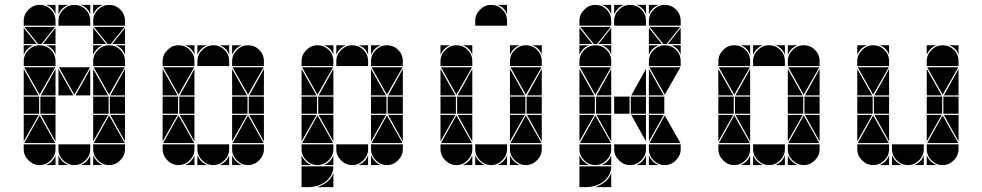

<svg xmlns="http://www.w3.org/2000/svg" viewBox="-20 -677 4016 785"><path d="M284 -657Q311 -657 330 -638Q349 -619 349 -592V-572H219V-592Q219 -618 238.5 -637.5Q258 -657 284 -657ZM142 -492Q169 -492 188 -473Q207 -454 207 -427V-407H77V-427Q77 -453 96.5 -472.5Q116 -492 142 -492ZM142 -657Q169 -657 188 -638Q207 -619 207 -592V-572H77V-592Q77 -618 96.5 -637.5Q116 -657 142 -657ZM426 -492Q453 -492 472 -473Q491 -454 491 -427V-407H361V-427Q361 -453 380.5 -472.5Q400 -492 426 -492ZM426 -657Q453 -657 472 -638Q491 -619 491 -592V-572H361V-592Q361 -618 380.5 -637.5Q400 -657 426 -657ZM426 -2Q400 -2 380.5 -21.5Q361 -41 361 -67V-87H491V-67Q491 -41 471.5 -21.5Q452 -2 426 -2ZM142 -2Q116 -2 96.5 -21.5Q77 -41 77 -67V-87H207V-67Q207 -41 187.5 -21.5Q168 -2 142 -2ZM284 -2Q258 -2 238.5 -21.5Q219 -41 219 -67V-87H349V-67Q349 -41 329.5 -21.5Q310 -2 284 -2ZM363 -92 426 -205 490 -92ZM79 -92 142 -205 206 -92ZM206 -402 142 -290 79 -402ZM490 -402 426 -290 363 -402ZM205 -567 149 -497H136L80 -567ZM489 -567 433 -497H420L364 -567ZM424 -212H361V-282H424ZM140 -212H77V-282H140ZM491 -212H429V-282H491ZM207 -212H145V-282H207ZM77 -287V-395L138 -287ZM361 -287V-395L422 -287ZM361 -207H422L361 -99ZM77 -207H138L77 -99ZM207 -287H147L207 -395ZM491 -207V-99L431 -207ZM207 -207V-99L147 -207ZM491 -287H431L491 -395ZM361 -497V-563L414 -497ZM77 -497V-563L130 -497ZM207 -497H155L207 -563ZM491 -497H439L491 -563ZM219 -42Q231 -14 259 -2H219ZM361 -42Q373 -14 401 -2H361ZM361 -492H401Q387 -487 377 -477Q367 -467 361 -453ZM310 -2Q324 -8 334 -18Q344 -28 349 -42V-2ZM361 -657H401Q387 -652 377 -642Q367 -632 361 -618ZM77 -492H117Q103 -487 93 -477Q83 -467 77 -453ZM168 -2Q182 -8 192 -18Q202 -28 207 -42V-2ZM219 -657H259Q245 -652 235 -642Q225 -632 219 -618ZM349 -657V-618Q339 -647 310 -657ZM491 -492V-453Q481 -482 452 -492ZM207 -492V-453Q197 -482 168 -492ZM207 -657V-618Q197 -647 168 -657ZM348 -402 284 -290 221 -402ZM219 -287V-395L280 -287ZM349 -287H289L349 -395Z M852 -492Q879 -492 898 -473Q917 -454 917 -427V-407H787V-427Q787 -453 806.5 -472.5Q826 -492 852 -492ZM710 -492Q737 -492 756 -473Q775 -454 775 -427V-407H645V-427Q645 -453 664.5 -472.5Q684 -492 710 -492ZM994 -492Q1021 -492 1040 -473Q1059 -454 1059 -427V-407H929V-427Q929 -453 948.5 -472.5Q968 -492 994 -492ZM994 -2Q968 -2 948.5 -21.5Q929 -41 929 -67V-87H1059V-67Q1059 -41 1039.5 -21.5Q1020 -2 994 -2ZM710 -2Q684 -2 664.5 -21.5Q645 -41 645 -67V-87H775V-67Q775 -41 755.5 -21.5Q736 -2 710 -2ZM852 -2Q826 -2 806.5 -21.5Q787 -41 787 -67V-87H917V-67Q917 -41 897.5 -21.5Q878 -2 852 -2ZM931 -92 994 -205 1058 -92ZM647 -92 710 -205 774 -92ZM774 -402 710 -290 647 -402ZM1058 -402 994 -290 931 -402ZM992 -212H929V-282H992ZM708 -212H645V-282H708ZM1059 -212H997V-282H1059ZM775 -212H713V-282H775ZM645 -287V-395L706 -287ZM929 -287V-395L990 -287ZM929 -207H990L929 -99ZM645 -207H706L645 -99ZM775 -287H715L775 -395ZM1059 -207V-99L999 -207ZM775 -207V-99L715 -207ZM1059 -287H999L1059 -395ZM787 -42Q799 -14 827 -2H787ZM929 -42Q941 -14 969 -2H929ZM929 -492H969Q955 -487 945 -477Q935 -467 929 -453ZM878 -2Q892 -8 902 -18Q912 -28 917 -42V-2ZM736 -2Q750 -8 760 -18Q770 -28 775 -42V-2ZM787 -492H827Q813 -487 803 -477Q793 -467 787 -453ZM917 -492V-453Q907 -482 878 -492ZM775 -492V-453Q765 -482 736 -492Z M1420 -492Q1447 -492 1466 -473Q1485 -454 1485 -427V-407H1355V-427Q1355 -453 1374.5 -472.5Q1394 -492 1420 -492ZM1278 -492Q1305 -492 1324 -473Q1343 -454 1343 -427V-407H1213V-427Q1213 -453 1232.5 -472.5Q1252 -492 1278 -492ZM1562 -492Q1589 -492 1608 -473Q1627 -454 1627 -427V-407H1497V-427Q1497 -453 1516.5 -472.5Q1536 -492 1562 -492ZM1213 3H1343Q1343 23 1334 39Q1325 55 1310.5 66Q1296 77 1277.5 82.5Q1259 88 1241 88H1213ZM1562 -2Q1536 -2 1516.5 -21.5Q1497 -41 1497 -67V-87H1627V-67Q1627 -41 1607.5 -21.5Q1588 -2 1562 -2ZM1278 -2Q1252 -2 1232.5 -21.5Q1213 -41 1213 -67V-87H1343V-67Q1343 -41 1323.5 -21.5Q1304 -2 1278 -2ZM1420 -2Q1394 -2 1374.5 -21.5Q1355 -41 1355 -67V-87H1485V-67Q1485 -41 1465.5 -21.5Q1446 -2 1420 -2ZM1499 -92 1562 -205 1626 -92ZM1215 -92 1278 -205 1342 -92ZM1342 -402 1278 -290 1215 -402ZM1626 -402 1562 -290 1499 -402ZM1560 -212H1497V-282H1560ZM1276 -212H1213V-282H1276ZM1627 -212H1565V-282H1627ZM1343 -212H1281V-282H1343ZM1213 -287V-395L1274 -287ZM1497 -287V-395L1558 -287ZM1497 -207H1558L1497 -99ZM1213 -207H1274L1213 -99ZM1343 -287H1283L1343 -395ZM1627 -207V-99L1567 -207ZM1343 -207V-99L1283 -207ZM1627 -287H1567L1627 -395ZM1277 88Q1299 81 1317 67Q1335 53 1343 30V88ZM1213 -42Q1225 -14 1253 -2H1213ZM1497 -42Q1509 -14 1537 -2H1497ZM1497 -492H1537Q1523 -487 1513 -477Q1503 -467 1497 -453ZM1446 -2Q1460 -8 1470 -18Q1480 -28 1485 -42V-2ZM1304 -2Q1318 -8 1328 -18Q1338 -28 1343 -42V-2ZM1485 -492V-453Q1475 -482 1446 -492ZM1343 -492V-453Q1333 -482 1304 -492ZM1355 -492H1395Q1381 -487 1371 -477Q1361 -467 1355 -453Z M1846 -492Q1873 -492 1892 -473Q1911 -454 1911 -427V-407H1781V-427Q1781 -453 1800.5 -472.5Q1820 -492 1846 -492ZM2130 -492Q2157 -492 2176 -473Q2195 -454 2195 -427V-407H2065V-427Q2065 -453 2084.5 -472.5Q2104 -492 2130 -492ZM2130 -2Q2104 -2 2084.5 -21.5Q2065 -41 2065 -67V-87H2195V-67Q2195 -41 2175.5 -21.5Q2156 -2 2130 -2ZM1846 -2Q1820 -2 1800.5 -21.5Q1781 -41 1781 -67V-87H1911V-67Q1911 -41 1891.5 -21.5Q1872 -2 1846 -2ZM1988 -2Q1962 -2 1942.5 -21.5Q1923 -41 1923 -67V-87H2053V-67Q2053 -41 2033.5 -21.5Q2014 -2 1988 -2ZM2067 -92 2130 -205 2194 -92ZM1783 -92 1846 -205 1910 -92ZM1910 -402 1846 -290 1783 -402ZM2194 -402 2130 -290 2067 -402ZM2128 -212H2065V-282H2128ZM1844 -212H1781V-282H1844ZM2195 -212H2133V-282H2195ZM1911 -212H1849V-282H1911ZM1781 -287V-395L1842 -287ZM2065 -287V-395L2126 -287ZM2065 -207H2126L2065 -99ZM1781 -207H1842L1781 -99ZM1911 -287H1851L1911 -395ZM2195 -207V-99L2135 -207ZM1911 -207V-99L1851 -207ZM2195 -287H2135L2195 -395ZM1923 -42Q1935 -14 1963 -2H1923ZM2065 -42Q2077 -14 2105 -2H2065ZM2065 -492H2105Q2091 -487 2081 -477Q2071 -467 2065 -453ZM2014 -2Q2028 -8 2038 -18Q2048 -28 2053 -42V-2ZM1872 -2Q1886 -8 1896 -18Q1906 -28 1911 -42V-2ZM1911 -492V-453Q1901 -482 1872 -492ZM1781 -492H1821Q1807 -487 1797 -477Q1787 -467 1781 -453ZM2195 -492V-453Q2185 -482 2156 -492ZM1988 -657Q2015 -657 2034 -638Q2053 -619 2053 -592V-572H1923V-592Q1923 -618 1942.5 -637.5Q1962 -657 1988 -657ZM2053 -657V-618Q2043 -647 2014 -657Z M2556 -657Q2583 -657 2602 -638Q2621 -619 2621 -592V-572H2491V-592Q2491 -618 2510.5 -637.5Q2530 -657 2556 -657ZM2414 -492Q2441 -492 2460 -473Q2479 -454 2479 -427V-407H2349V-427Q2349 -453 2368.5 -472.5Q2388 -492 2414 -492ZM2414 -657Q2441 -657 2460 -638Q2479 -619 2479 -592V-572H2349V-592Q2349 -618 2368.5 -637.5Q2388 -657 2414 -657ZM2698 -492Q2725 -492 2744 -473Q2763 -454 2763 -427V-407H2633V-427Q2633 -453 2652.5 -472.5Q2672 -492 2698 -492ZM2698 -657Q2725 -657 2744 -638Q2763 -619 2763 -592V-572H2633V-592Q2633 -618 2652.5 -637.5Q2672 -657 2698 -657ZM2698 -2Q2672 -2 2652.5 -21.5Q2633 -41 2633 -67V-87H2763V-67Q2763 -41 2743.5 -21.5Q2724 -2 2698 -2ZM2414 -2Q2388 -2 2368.5 -21.5Q2349 -41 2349 -67V-87H2479V-67Q2479 -41 2459.5 -21.5Q2440 -2 2414 -2ZM2556 -2Q2530 -2 2510.5 -21.5Q2491 -41 2491 -67V-87H2621V-67Q2621 -41 2601.5 -21.5Q2582 -2 2556 -2ZM2635 -92 2698 -205 2762 -92ZM2351 -92 2414 -205 2478 -92ZM2478 -402 2414 -290 2351 -402ZM2762 -402 2698 -290 2635 -402ZM2477 -567 2421 -497H2408L2352 -567ZM2761 -567 2705 -497H2692L2636 -567ZM2696 -212H2633V-282H2696ZM2412 -212H2349V-282H2412ZM2621 -212H2559V-282H2621ZM2479 -212H2417V-282H2479ZM2349 -287V-395L2410 -287ZM2633 -287V-395L2694 -287ZM2633 -207H2694L2633 -99ZM2349 -207H2410L2349 -99ZM2479 -287H2419L2479 -395ZM2621 -207V-99L2561 -207ZM2621 -287H2561L2621 -395ZM2479 -207V-99L2419 -207ZM2633 -497V-563L2686 -497ZM2349 -497V-563L2402 -497ZM2479 -497H2427L2479 -563ZM2763 -497H2711L2763 -563ZM2349 -42Q2361 -14 2389 -2H2349ZM2633 -42Q2645 -14 2673 -2H2633ZM2633 -492H2673Q2659 -487 2649 -477Q2639 -467 2633 -453ZM2582 -2Q2596 -8 2606 -18Q2616 -28 2621 -42V-2ZM2633 -657H2673Q2659 -652 2649 -642Q2639 -632 2633 -618ZM2349 -492H2389Q2375 -487 2365 -477Q2355 -467 2349 -453ZM2440 -2Q2454 -8 2464 -18Q2474 -28 2479 -42V-2ZM2491 -657H2531Q2517 -652 2507 -642Q2497 -632 2491 -618ZM2621 -657V-618Q2611 -647 2582 -657ZM2763 -492V-453Q2753 -482 2724 -492ZM2479 -492V-453Q2469 -482 2440 -492ZM2479 -657V-618Q2469 -647 2440 -657ZM2349 3H2479Q2479 23 2470 39Q2461 55 2446.5 66Q2432 77 2413.5 82.5Q2395 88 2377 88H2349ZM2413 88Q2435 81 2453 67Q2471 53 2479 30V88ZM2554 -212H2491V-282H2554Z M3124 -492Q3151 -492 3170 -473Q3189 -454 3189 -427V-407H3059V-427Q3059 -453 3078.5 -472.5Q3098 -492 3124 -492ZM2982 -492Q3009 -492 3028 -473Q3047 -454 3047 -427V-407H2917V-427Q2917 -453 2936.5 -472.5Q2956 -492 2982 -492ZM3266 -492Q3293 -492 3312 -473Q3331 -454 3331 -427V-407H3201V-427Q3201 -453 3220.5 -472.5Q3240 -492 3266 -492ZM3266 -2Q3240 -2 3220.5 -21.5Q3201 -41 3201 -67V-87H3331V-67Q3331 -41 3311.5 -21.5Q3292 -2 3266 -2ZM2982 -2Q2956 -2 2936.5 -21.5Q2917 -41 2917 -67V-87H3047V-67Q3047 -41 3027.5 -21.5Q3008 -2 2982 -2ZM3124 -2Q3098 -2 3078.5 -21.5Q3059 -41 3059 -67V-87H3189V-67Q3189 -41 3169.5 -21.5Q3150 -2 3124 -2ZM3203 -92 3266 -205 3330 -92ZM2919 -92 2982 -205 3046 -92ZM3046 -402 2982 -290 2919 -402ZM3330 -402 3266 -290 3203 -402ZM3264 -212H3201V-282H3264ZM2980 -212H2917V-282H2980ZM3331 -212H3269V-282H3331ZM3047 -212H2985V-282H3047ZM2917 -287V-395L2978 -287ZM3201 -287V-395L3262 -287ZM3201 -207H3262L3201 -99ZM2917 -207H2978L2917 -99ZM3047 -287H2987L3047 -395ZM3331 -207V-99L3271 -207ZM3047 -207V-99L2987 -207ZM3331 -287H3271L3331 -395ZM3059 -42Q3071 -14 3099 -2H3059ZM3201 -42Q3213 -14 3241 -2H3201ZM3201 -492H3241Q3227 -487 3217 -477Q3207 -467 3201 -453ZM3150 -2Q3164 -8 3174 -18Q3184 -28 3189 -42V-2ZM3008 -2Q3022 -8 3032 -18Q3042 -28 3047 -42V-2ZM3059 -492H3099Q3085 -487 3075 -477Q3065 -467 3059 -453ZM3189 -492V-453Q3179 -482 3150 -492ZM3047 -492V-453Q3037 -482 3008 -492Z M3550 -492Q3577 -492 3596 -473Q3615 -454 3615 -427V-407H3485V-427Q3485 -453 3504.5 -472.5Q3524 -492 3550 -492ZM3834 -492Q3861 -492 3880 -473Q3899 -454 3899 -427V-407H3769V-427Q3769 -453 3788.5 -472.5Q3808 -492 3834 -492ZM3834 -2Q3808 -2 3788.5 -21.5Q3769 -41 3769 -67V-87H3899V-67Q3899 -41 3879.5 -21.5Q3860 -2 3834 -2ZM3550 -2Q3524 -2 3504.5 -21.5Q3485 -41 3485 -67V-87H3615V-67Q3615 -41 3595.5 -21.5Q3576 -2 3550 -2ZM3692 -2Q3666 -2 3646.5 -21.5Q3627 -41 3627 -67V-87H3757V-67Q3757 -41 3737.5 -21.5Q3718 -2 3692 -2ZM3771 -92 3834 -205 3898 -92ZM3487 -92 3550 -205 3614 -92ZM3614 -402 3550 -290 3487 -402ZM3898 -402 3834 -290 3771 -402ZM3832 -212H3769V-282H3832ZM3548 -212H3485V-282H3548ZM3899 -212H3837V-282H3899ZM3615 -212H3553V-282H3615ZM3485 -287V-395L3546 -287ZM3769 -287V-395L3830 -287ZM3769 -207H3830L3769 -99ZM3485 -207H3546L3485 -99ZM3615 -287H3555L3615 -395ZM3899 -207V-99L3839 -207ZM3615 -207V-99L3555 -207ZM3899 -287H3839L3899 -395ZM3627 -42Q3639 -14 3667 -2H3627ZM3769 -42Q3781 -14 3809 -2H3769ZM3769 -492H3809Q3795 -487 3785 -477Q3775 -467 3769 -453ZM3718 -2Q3732 -8 3742 -18Q3752 -28 3757 -42V-2ZM3576 -2Q3590 -8 3600 -18Q3610 -28 3615 -42V-2ZM3615 -492V-453Q3605 -482 3576 -492ZM3485 -492H3525Q3511 -487 3501 -477Q3491 -467 3485 -453ZM3899 -492V-453Q3889 -482 3860 -492Z"/></svg>

Font: CAT DyFa
Style: Regular
Weight: 400
Designer: Peter Wiegel
Foundry: Peter Wiegel
Version: Version 1.001; ttfautohint (v1.3)